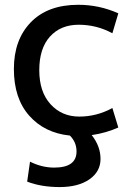

<svg xmlns="http://www.w3.org/2000/svg" viewBox="-20 -550 568 790"><path d="M301.8 -530.3Q388.7 -530.3 466.8 -495.1L442.4 -413.1Q377.9 -448.2 303.7 -448.2Q229.5 -448.2 185.5 -399.4Q141.6 -350.6 141.6 -261.2Q141.6 -171.9 188 -121.1Q234.4 -70.3 306.2 -70.3Q377.9 -70.3 442.4 -105.5L466.8 -25.4Q417 -2.9 357.4 5.9Q393.6 51.8 393.6 104Q393.6 156.2 347.7 188Q301.8 219.7 225.6 219.7Q149.4 219.7 91.8 197.3L103.5 115.2Q152.3 139.6 203.1 139.6Q294.9 139.6 294.9 73.2Q294.9 35.2 267.6 7.8Q163.1 -2.9 100.1 -74.2Q37.1 -145.5 37.1 -266.1Q37.1 -386.7 106.9 -458.5Q176.8 -530.3 301.8 -530.3Z"/></svg>

Font: GenEi M Gothic v2 Medium
Style: Regular
Weight: 500
Version: Version 2.0